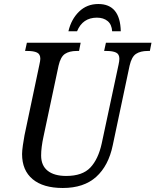

<svg xmlns="http://www.w3.org/2000/svg" viewBox="-20 -927 775 957"><path d="M90 -159Q90 -175 94 -203Q98 -231 102 -252L176 -603Q181 -625 181 -634Q181 -657 164.5 -665Q148 -673 117 -673H105L114 -714H382L374 -673H362Q326 -673 304 -658.5Q282 -644 272 -600L197 -247Q185 -192 185 -152Q185 -102 217.5 -76Q250 -50 310 -50Q391 -50 430.5 -92Q470 -134 487 -212L571 -605Q575 -623 575 -634Q575 -657 558.5 -665Q542 -673 511 -673H499L508 -714H735L727 -673H716Q680 -673 658 -658.5Q636 -644 626 -600L542 -203Q521 -101 459.5 -45.5Q398 10 293 10Q195 10 142.5 -34Q90 -78 90 -159ZM470 -907Q579 -907 582 -771H539Q537 -805 516.5 -822Q496 -839 463 -839Q392 -839 364 -771H321Q335 -831 374 -869Q413 -907 470 -907Z"/></svg>

Font: Noto Serif Narrow
Style: Italic
Weight: 400
Width: 4
Italic angle: -12°
Designer: Monotype Design Team
Foundry: Monotype Imaging Inc.
Version: Version 1.001